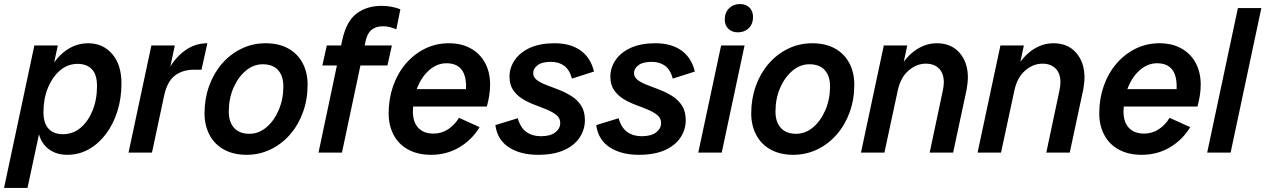

<svg xmlns="http://www.w3.org/2000/svg" viewBox="-68 -755 6261 950"><path d="M265 11Q199 11 158.5 -30Q118 -71 118 -148L144 -307Q167 -419 228.5 -480Q290 -541 368 -541Q441 -541 487 -488Q533 -435 533 -342Q533 -268 512.5 -203.5Q492 -139 455.5 -91Q419 -43 370.5 -16Q322 11 265 11ZM-48 175 102 -530H218L190 -400L145 -265L133 -128L68 175ZM243 -91Q293 -91 330.5 -122.5Q368 -154 390 -208Q412 -262 412 -329Q412 -386 386.5 -412.5Q361 -439 316 -439Q267 -439 229 -406.5Q191 -374 169 -320Q147 -266 147 -201Q147 -145 172.5 -118Q198 -91 243 -91Z M568 0 681 -530H797L684 0ZM713 -265Q731 -350 766 -411.5Q801 -473 850 -507Q899 -541 958 -541L929 -410H891Q836 -410 798 -381.5Q760 -353 745 -285Z M1152 11Q1088 11 1041 -14.5Q994 -40 969 -87Q944 -134 944 -194Q944 -266 966.5 -329Q989 -392 1030 -439.5Q1071 -487 1126.5 -514Q1182 -541 1246 -541Q1311 -541 1357.5 -515.5Q1404 -490 1429 -443.5Q1454 -397 1454 -336Q1454 -264 1431.5 -201Q1409 -138 1368 -90.5Q1327 -43 1271.5 -16Q1216 11 1152 11ZM1166 -93Q1212 -93 1250 -125Q1288 -157 1311 -210.5Q1334 -264 1334 -327Q1334 -379 1308 -408Q1282 -437 1232 -437Q1186 -437 1148 -405Q1110 -373 1087 -320Q1064 -267 1064 -203Q1064 -151 1090.5 -122Q1117 -93 1166 -93Z M1508 0 1626 -559Q1646 -650 1696.5 -688Q1747 -726 1820 -726Q1846 -726 1869.5 -721.5Q1893 -717 1913 -709L1893 -610Q1877 -617 1861 -621Q1845 -625 1826 -625Q1756 -625 1741 -552L1624 0ZM1527 -431 1549 -530H1871L1849 -431Z M2065 11Q2000 11 1952.5 -14.5Q1905 -40 1880 -87Q1855 -134 1855 -194Q1855 -266 1877 -329Q1899 -392 1939.5 -439.5Q1980 -487 2034.5 -514Q2089 -541 2153 -541Q2216 -541 2262 -515Q2308 -489 2332.5 -443Q2357 -397 2357 -336Q2357 -308 2352.5 -281Q2348 -254 2341 -228H1938L1957 -314H2274L2232 -266Q2235 -281 2236.5 -296Q2238 -311 2238 -327Q2238 -385 2213.5 -413.5Q2189 -442 2141 -442Q2096 -442 2058 -410Q2020 -378 1997.5 -323Q1975 -268 1975 -203Q1975 -151 2001.5 -122.5Q2028 -94 2077 -94Q2117 -94 2149.5 -115.5Q2182 -137 2203 -172L2305 -126Q2268 -64 2205.5 -26.5Q2143 11 2065 11Z M2594 11Q2507 11 2450 -26Q2393 -63 2383 -136L2494 -170Q2507 -123 2536.5 -102Q2566 -81 2608 -81Q2655 -81 2679.5 -100Q2704 -119 2704 -146Q2704 -170 2686 -185Q2668 -200 2639.5 -212Q2611 -224 2578.5 -236Q2546 -248 2517.5 -265.5Q2489 -283 2471 -309.5Q2453 -336 2453 -376Q2453 -420 2479 -458Q2505 -496 2554.5 -518.5Q2604 -541 2676 -541Q2755 -541 2805 -505Q2855 -469 2871 -401L2762 -366Q2750 -410 2723.5 -429.5Q2697 -449 2658 -449Q2613 -449 2591.5 -432Q2570 -415 2570 -394Q2570 -373 2588.5 -359Q2607 -345 2636.5 -334Q2666 -323 2698 -310.5Q2730 -298 2759.5 -279.5Q2789 -261 2807.5 -232.5Q2826 -204 2826 -160Q2826 -114 2800 -74.5Q2774 -35 2722.5 -12Q2671 11 2594 11Z M3093 11Q3006 11 2949 -26Q2892 -63 2882 -136L2993 -170Q3006 -123 3035.5 -102Q3065 -81 3107 -81Q3154 -81 3178.5 -100Q3203 -119 3203 -146Q3203 -170 3185 -185Q3167 -200 3138.5 -212Q3110 -224 3077.5 -236Q3045 -248 3016.5 -265.5Q2988 -283 2970 -309.5Q2952 -336 2952 -376Q2952 -420 2978 -458Q3004 -496 3053.5 -518.5Q3103 -541 3175 -541Q3254 -541 3304 -505Q3354 -469 3370 -401L3261 -366Q3249 -410 3222.5 -429.5Q3196 -449 3157 -449Q3112 -449 3090.5 -432Q3069 -415 3069 -394Q3069 -373 3087.5 -359Q3106 -345 3135.5 -334Q3165 -323 3197 -310.5Q3229 -298 3258.5 -279.5Q3288 -261 3306.5 -232.5Q3325 -204 3325 -160Q3325 -114 3299 -74.5Q3273 -35 3221.5 -12Q3170 11 3093 11Z M3583 -595Q3554 -595 3536 -612.5Q3518 -630 3518 -658Q3518 -693 3539.5 -714Q3561 -735 3592 -735Q3623 -735 3640.5 -717.5Q3658 -700 3658 -670Q3658 -637 3637 -616Q3616 -595 3583 -595ZM3387 0 3500 -530H3616L3503 0Z M3857 11Q3793 11 3746 -14.5Q3699 -40 3674 -87Q3649 -134 3649 -194Q3649 -266 3671.5 -329Q3694 -392 3735 -439.5Q3776 -487 3831.5 -514Q3887 -541 3951 -541Q4016 -541 4062.5 -515.5Q4109 -490 4134 -443.5Q4159 -397 4159 -336Q4159 -264 4136.5 -201Q4114 -138 4073 -90.5Q4032 -43 3976.5 -16Q3921 11 3857 11ZM3871 -93Q3917 -93 3955 -125Q3993 -157 4016 -210.5Q4039 -264 4039 -327Q4039 -379 4013 -408Q3987 -437 3937 -437Q3891 -437 3853 -405Q3815 -373 3792 -320Q3769 -267 3769 -203Q3769 -151 3795.5 -122Q3822 -93 3871 -93Z M4192 0 4305 -530H4421L4383 -352L4343 -307Q4359 -380 4392.5 -432.5Q4426 -485 4471.5 -513Q4517 -541 4567 -541Q4639 -541 4680 -493.5Q4721 -446 4721 -372Q4721 -358 4719 -342Q4717 -326 4715 -313L4648 0H4532L4597 -307Q4599 -318 4600.5 -328Q4602 -338 4602 -347Q4602 -392 4578 -416Q4554 -440 4513 -440Q4467 -440 4427.5 -406Q4388 -372 4374 -307L4308 0Z M4769 0 4882 -530H4998L4960 -352L4920 -307Q4936 -380 4969.5 -432.5Q5003 -485 5048.5 -513Q5094 -541 5144 -541Q5216 -541 5257 -493.5Q5298 -446 5298 -372Q5298 -358 5296 -342Q5294 -326 5292 -313L5225 0H5109L5174 -307Q5176 -318 5177.5 -328Q5179 -338 5179 -347Q5179 -392 5155 -416Q5131 -440 5090 -440Q5044 -440 5004.5 -406Q4965 -372 4951 -307L4885 0Z M5581 11Q5516 11 5468.5 -14.5Q5421 -40 5396 -87Q5371 -134 5371 -194Q5371 -266 5393 -329Q5415 -392 5455.5 -439.5Q5496 -487 5550.5 -514Q5605 -541 5669 -541Q5732 -541 5778 -515Q5824 -489 5848.5 -443Q5873 -397 5873 -336Q5873 -308 5868.5 -281Q5864 -254 5857 -228H5454L5473 -314H5790L5748 -266Q5751 -281 5752.5 -296Q5754 -311 5754 -327Q5754 -385 5729.5 -413.5Q5705 -442 5657 -442Q5612 -442 5574 -410Q5536 -378 5513.5 -323Q5491 -268 5491 -203Q5491 -151 5517.5 -122.5Q5544 -94 5593 -94Q5633 -94 5665.5 -115.5Q5698 -137 5719 -172L5821 -126Q5784 -64 5721.5 -26.5Q5659 11 5581 11Z M5905 0 6057 -715H6173L6021 0Z"/></svg>

Font: Radio Canada Big Medium
Style: Italic
Weight: 500
Italic angle: -12°
Designer: Étienne Aubert Bonn
Foundry: Coppers and Brasses
Version: Version 1.001